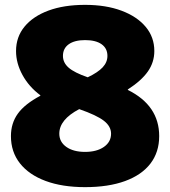

<svg xmlns="http://www.w3.org/2000/svg" viewBox="-20 -760 700 790"><path d="M330 10Q236 10 167.5 -15.5Q99 -41 62 -88Q25 -135 25 -200Q25 -253 53.5 -292.5Q82 -332 146 -366V-368Q99 -403 72.5 -451.5Q46 -500 46 -550Q46 -608 81 -650.5Q116 -693 179.5 -716.5Q243 -740 330 -740Q416 -740 480 -716Q544 -692 579.5 -649.5Q615 -607 615 -550Q615 -504 588.5 -466Q562 -428 506 -392V-390Q635 -326 635 -200Q635 -134 599 -87Q563 -40 494.5 -15Q426 10 330 10ZM330 -135Q378 -135 407.5 -155.5Q437 -176 437 -210Q437 -240 407.5 -263Q378 -286 306 -311Q224 -268 224 -210Q224 -176 253 -155.5Q282 -135 330 -135ZM341 -442Q383 -462 402.5 -483Q422 -504 422 -530Q422 -561 398 -578Q374 -595 330 -595Q287 -595 263 -578Q239 -561 239 -530Q239 -502 262.5 -481.5Q286 -461 341 -442Z"/></svg>

Font: M PLUS 1 Black
Style: Regular
Weight: 900
Designer: Coji Morishita
Foundry: UNDERFOREST DESIGN
Version: Version 1.001